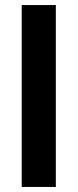

<svg xmlns="http://www.w3.org/2000/svg" viewBox="-20 -740 307 760"><path d="M66 0V-720H201V0Z"/></svg>

Font: DM Sans
Style: Bold
Weight: 700
Designer: Colophon Foundry, Jonny Pinhorn
Foundry: Colophon Foundry
Version: Version 4.004; ttfautohint (v1.8.4.7-5d5b)